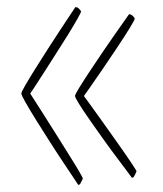

<svg xmlns="http://www.w3.org/2000/svg" viewBox="-20 -520 459 540"><path d="M200 0Q200 0 188.5 -17.5Q177 -35 158.5 -62.5Q140 -90 120 -121.5Q100 -153 81.5 -182.5Q63 -212 51.5 -232.5Q40 -253 40 -257Q40 -261 51 -280Q62 -299 79.5 -327Q97 -355 116 -384.5Q135 -414 152.5 -440.5Q170 -467 181 -483.5Q192 -500 192 -500Q197 -500 200.5 -497Q204 -494 206 -491Q208 -488 208 -488Q208 -485 197.5 -466.5Q187 -448 171 -422Q155 -396 136.5 -367.5Q118 -339 102 -313.5Q86 -288 75.5 -272.5Q65 -257 65 -257Q65 -257 75.5 -240.5Q86 -224 103 -197.5Q120 -171 139 -140.5Q158 -110 175 -83Q192 -56 202.5 -38Q213 -20 213 -18Q213 -18 211 -13.5Q209 -9 206.5 -4.5Q204 0 200 0ZM351 -20Q351 -20 339.5 -35.5Q328 -51 309.5 -75.5Q291 -100 271 -128Q251 -156 232.5 -182.5Q214 -209 202.5 -227.5Q191 -246 191 -250Q191 -254 202 -272Q213 -290 230.5 -316.5Q248 -343 267 -371Q286 -399 303.5 -424Q321 -449 332 -464.5Q343 -480 343 -480Q348 -480 351.5 -477Q355 -474 357 -471Q359 -468 359 -468Q359 -464 344.5 -440.5Q330 -417 309 -385.5Q288 -354 266.5 -322.5Q245 -291 230.5 -270.5Q216 -250 216 -250Q216 -250 231 -229.5Q246 -209 268 -178Q290 -147 312 -116Q334 -85 349 -62.5Q364 -40 364 -38Q364 -38 362 -33.5Q360 -29 357.5 -24.5Q355 -20 351 -20Z"/></svg>

Font: Yanone Kaffeesatz ExtraLight
Style: Regular
Weight: 200
Designer: Yanone (Cyrillic: Daniel Pouzeot, Huerta Tipografica, and Cyreal)
Foundry: Yanone
Version: Version 2.003